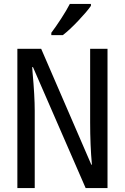

<svg xmlns="http://www.w3.org/2000/svg" viewBox="-20 -964 640 984"><path d="M69 -714H191L448 -120H451Q442 -220 442 -337V-714H531V0H419L149 -620H145Q147 -602 147 -592Q158 -471 158 -396V0H69ZM243 -796Q265 -825 293 -868Q321 -911 338 -944H446V-934Q426 -905 381 -857.5Q336 -810 302 -784H243Z"/></svg>

Font: Noto Sans Mono UI
Style: Regular
Weight: 400
Monospace: yes
Designer: Monotype Design team
Foundry: Monotype Imaging Inc.
Version: Version 1.000